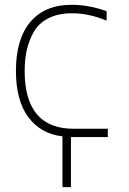

<svg xmlns="http://www.w3.org/2000/svg" viewBox="-20 -555 532 794"><path d="M238.3 8.8Q149.4 -1 97.7 -69.8Q45.9 -138.7 45.9 -261.7Q45.9 -394.5 106 -464.8Q166 -535.2 276.4 -535.2Q346.7 -535.2 420.9 -508.8V-469.7Q344.7 -501 276.4 -500Q219.7 -500 179.2 -479Q138.7 -458 118.7 -421.4Q98.6 -384.8 90.3 -346.2Q82 -307.6 82 -261.7Q82 -22.5 285.2 -22.5H425.8V11.7H285.2Q282.2 11.7 275.4 11.7Q274.4 10.7 273.4 10.7V218.8H238.3Z"/></svg>

Font: Gen Shin Gothic ExtraLight
Style: Regular
Weight: 100
Designer: [Source Han Sans]
Ryoko NISHIZUKA  (kana & ideographs); Paul D. Hunt (Latin, Greek & Cyrillic); Wenlong ZHANG  (bopomofo
Version: Version 1.002.20150607